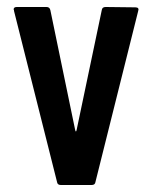

<svg xmlns="http://www.w3.org/2000/svg" viewBox="-20 -529 435 549"><path d="M154 0Q144 0 143 -9L20 -498V-500L19 -502Q19 -509 28 -509H113Q122 -509 124 -500L195 -157Q197 -149 199 -157L271 -500Q272 -509 282 -509L367 -508Q379 -508 375 -497L253 -9Q252 0 242 0Z"/></svg>

Font: Barlow Condensed Medium
Style: Regular
Weight: 500
Width: 3
Designer: Jeremy Tribby
Foundry: Tribby Type
Version: Version 1.422;hotconv 1.0.109;makeotfexe 2.5.65596